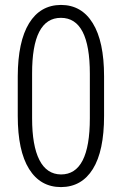

<svg xmlns="http://www.w3.org/2000/svg" viewBox="-20 -741 490 771"><path d="M225.1 -40.5Q340.8 -40.5 340.8 -266.1V-444.8Q340.8 -669.4 224.6 -669.4Q108.4 -669.4 108.9 -444.8V-266.1Q108.9 -156.2 138.2 -98.6Q167.5 -41 225.1 -40.5ZM397.9 -275.4Q397.9 -134.8 353 -62.5Q308.1 9.8 225.1 10.3Q142.1 10.3 96.7 -62.5Q51.3 -135.3 51.3 -275.4V-434.6Q51.8 -574.2 96.7 -647.5Q141.6 -720.7 224.6 -721.2Q307.6 -721.2 352.5 -647.9Q397.9 -574.7 397.9 -434.6Z"/></svg>

Font: RobotoCondensed-Light
Style: Light
Weight: 300
Designer: Google
Version: Version 1.200311; 2013